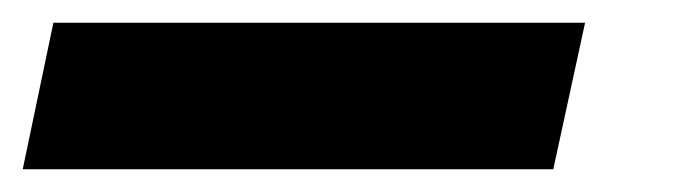

<svg xmlns="http://www.w3.org/2000/svg" viewBox="-78 -20 616 169"><path d="M-58 129 -31 0H437L409 129Z"/></svg>

Font: Kanit
Style: Bold Italic
Weight: 700
Italic angle: -12°
Designer: Katatrad Team
Foundry: CadsonDemak
Version: Version 2.000; ttfautohint (v1.8.3)